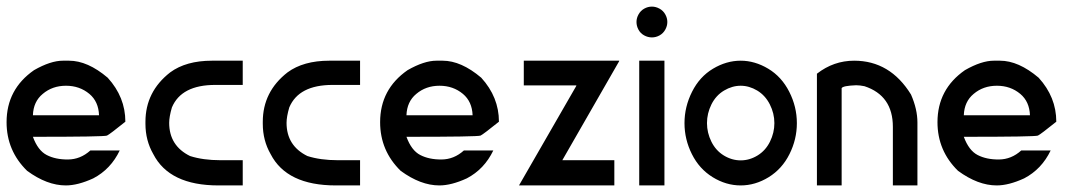

<svg xmlns="http://www.w3.org/2000/svg" viewBox="-20 -564 3294 584"><path d="M281.2 -213.4Q279.8 -254.9 252 -278.3Q222.2 -303.2 180.7 -303.2Q139.2 -303.2 109.9 -278.3Q81.5 -254.9 80.1 -213.4ZM171.4 -379.4H189.9Q246.6 -379.4 307.6 -327.6Q361.3 -268.6 361.3 -193.8Q313.5 -155.3 305.4 -151.6Q297.4 -147.9 80.1 -147.9Q95.2 -106.4 122.1 -92.5Q148.9 -78.6 186.8 -78.9Q224.6 -79.1 254.9 -106.4H344.2Q316.9 -49.3 263.7 -21.5Q216.8 0 180.2 0Q123 0 62.5 -44.4Q0 -105.5 0 -192.4Q0 -292.5 83.5 -350.6Q133.8 -379.4 171.4 -379.4Z M718.3 -379.4V-305.7H634.8Q531.7 -305.7 502.9 -237.3Q494.6 -209 494.6 -190.4Q494.6 -120.6 558.1 -89.4Q597.7 -76.7 650.4 -76.7H718.3V0H644.5Q495.1 0 446.3 -95.2Q422.4 -136.7 422.4 -187.5V-193.4Q422.4 -285.2 497.6 -343.8Q545.9 -379.4 625 -379.4Z M1075.2 -379.4V-305.7H991.7Q888.7 -305.7 859.9 -237.3Q851.6 -209 851.6 -190.4Q851.6 -120.6 915 -89.4Q954.6 -76.7 1007.3 -76.7H1075.2V0H1001.5Q852.1 0 803.2 -95.2Q779.3 -136.7 779.3 -187.5V-193.4Q779.3 -285.2 854.5 -343.8Q902.8 -379.4 981.9 -379.4Z M1417.5 -213.4Q1416 -254.9 1388.2 -278.3Q1358.4 -303.2 1316.9 -303.2Q1275.4 -303.2 1246.1 -278.3Q1217.8 -254.9 1216.3 -213.4ZM1307.6 -379.4H1326.2Q1382.8 -379.4 1443.8 -327.6Q1497.6 -268.6 1497.6 -193.8Q1449.7 -155.3 1441.7 -151.6Q1433.6 -147.9 1216.3 -147.9Q1231.4 -106.4 1258.3 -92.5Q1285.2 -78.6 1323 -78.9Q1360.8 -79.1 1391.1 -106.4H1480.5Q1453.1 -49.3 1399.9 -21.5Q1353 0 1316.4 0Q1259.3 0 1198.7 -44.4Q1136.2 -105.5 1136.2 -192.4Q1136.2 -292.5 1219.7 -350.6Q1270 -379.4 1307.6 -379.4Z M1573.2 -379.4H1863.3V-377.9L1690.4 -76.7H1848.6V0H1558.6L1732.9 -302.7V-304.2H1573.2Z M1924.3 -379.4H2001V0H1924.3ZM1962.9 -543.9Q1974.6 -543.9 1985.8 -537.8Q1997.1 -531.7 2003.4 -520.5Q2009.8 -509.3 2009.8 -497.1Q2009.8 -484.9 2003.4 -473.6Q1997.1 -462.4 1986.1 -456.3Q1975.1 -450.2 1962.9 -450.2Q1950.7 -450.2 1939.5 -456.3Q1928.2 -462.4 1922.1 -473.6Q1916 -484.9 1916 -497.1Q1916 -509.3 1922.4 -520.5Q1928.7 -531.7 1939.7 -537.8Q1950.7 -543.9 1962.9 -543.9Z M2232.9 -303.2Q2207 -303.2 2182.4 -288.6Q2157.7 -273.9 2144 -246.6Q2130.4 -219.2 2130.4 -189.5Q2130.4 -160.2 2143.8 -133.1Q2157.2 -106 2181.6 -91.1Q2206.1 -76.2 2232.9 -76.2Q2259.8 -76.2 2284.2 -91.1Q2308.6 -106 2322 -133.1Q2335.4 -160.2 2335.4 -189.5Q2335.4 -219.2 2321.5 -246.6Q2307.6 -273.9 2283.2 -288.6Q2258.8 -303.2 2232.9 -303.2ZM2232.9 -379.4Q2275.9 -379.4 2316.7 -355Q2357.4 -330.6 2380.6 -284.9Q2403.8 -239.3 2403.8 -189.5Q2403.8 -140.1 2381.3 -95.2Q2358.9 -50.3 2318.1 -25.1Q2277.3 0 2232.9 0Q2188.5 0 2147.7 -25.1Q2106.9 -50.3 2084.5 -95.2Q2062 -140.1 2062 -189.5Q2062 -239.3 2085 -284.9Q2107.9 -330.6 2148.7 -355Q2189.5 -379.4 2232.9 -379.4Z M2578.1 -379.4Q2687.5 -379.4 2751 -276.4Q2770.5 -231.9 2770.5 -191.4V0H2695.8V-178.2Q2695.8 -273.4 2609.4 -301.8Q2595.2 -304.7 2584 -304.7Q2543.9 -303.2 2540 -295.9V0H2464.8V-339.8Q2515.6 -379.4 2578.1 -379.4Z M3112.8 -213.4Q3111.3 -254.9 3083.5 -278.3Q3053.7 -303.2 3012.2 -303.2Q2970.7 -303.2 2941.4 -278.3Q2913.1 -254.9 2911.6 -213.4ZM3002.9 -379.4H3021.5Q3078.1 -379.4 3139.2 -327.6Q3192.9 -268.6 3192.9 -193.8Q3145 -155.3 3137 -151.6Q3128.9 -147.9 2911.6 -147.9Q2926.8 -106.4 2953.6 -92.5Q2980.5 -78.6 3018.3 -78.9Q3056.2 -79.1 3086.4 -106.4H3175.8Q3148.4 -49.3 3095.2 -21.5Q3048.3 0 3011.7 0Q2954.6 0 2894 -44.4Q2831.5 -105.5 2831.5 -192.4Q2831.5 -292.5 2915 -350.6Q2965.3 -379.4 3002.9 -379.4Z"/></svg>

Font: Gasq
Style: Regular
Weight: 400
Designer: Husham Jawad
Version: Version 1.00;December 29, 2020;FontCreator 13.0.0.2683 32-bi